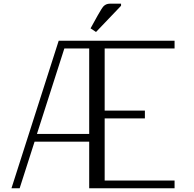

<svg xmlns="http://www.w3.org/2000/svg" viewBox="-20 -1010 1040 1030"><path d="M629.4 -979 495.1 -838.4 465.8 -857.9 504.4 -927.7Q526.4 -966.8 535.6 -976.6Q549.3 -990.2 568.8 -990.2H629.4ZM916.5 -791.5V-750H541.5V-416.5H757.3V-375H541.5V-41.5H916.5V0H458.5V-250H165.5L85.4 0H41.5L294.9 -791.5ZM458.5 -291.5V-750H325.2L178.2 -291.5Z"/></svg>

Font: Resagnicto
Style: Regular
Weight: 500
Version: Version 0.9991